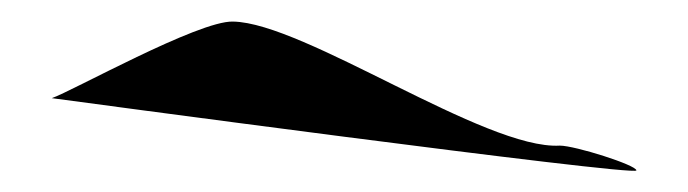

<svg xmlns="http://www.w3.org/2000/svg" viewBox="-20 -743 638 178"><path d="M28 -652C28 -652 570 -579 570 -585C570 -590 513 -608 499 -608C430 -604 262 -722 196 -723C164 -724 46 -658 28 -652Z"/></svg>

Font: Recovery
Style: Regular
Weight: 400
Version: Version 0.27